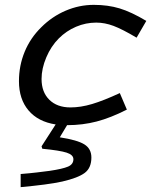

<svg xmlns="http://www.w3.org/2000/svg" viewBox="-20 -500 654 790"><path d="M376 -407Q333 -407 293 -390Q253 -373 222 -342Q190 -310 170.5 -264Q151 -218 151 -175Q151 -121 183 -89.5Q215 -58 270 -58Q312 -58 359 -72Q406 -86 473 -117L502 -49Q435 -15 377.5 0Q320 15 256 15L226 65Q298 76 327 94Q356 112 356 148Q356 191 328.5 211.5Q301 232 236 247Q204 254 161.5 259.5Q119 265 65 270V216Q103 213 132 209.5Q161 206 184 203Q238 195 260 185.5Q282 176 282 155Q282 137 254 128Q226 119 154 112L151 102L209 12Q137 1 97.5 -45.5Q58 -92 58 -166Q58 -230 81.5 -287Q105 -344 150 -388Q194 -432 250 -456Q306 -480 366 -480Q424 -480 472 -465.5Q520 -451 582 -414L542 -345Q483 -380 447 -393.5Q411 -407 376 -407Z"/></svg>

Font: Intel One Mono
Style: Italic
Weight: 400
Italic angle: -16°
Monospace: yes
Designer: Fred Shallcrass
Foundry: Frere-Jones Type LLC
Version: Version 1.400;hotconv 1.1.0;makeotfexe 2.6.0;FJTRelease1.4